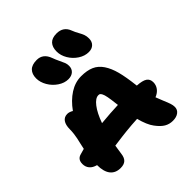

<svg xmlns="http://www.w3.org/2000/svg" viewBox="-258 -1129 1297 1297"><g transform="rotate(-45 390.0 -481.0)"><path d="M565.9 -724.1Q527.8 -724.1 492.4 -747.3Q457 -770.5 435.5 -806.9Q414.1 -843.3 414.1 -880.9Q414.1 -922.4 435.1 -945.1Q456.1 -967.8 500 -967.8Q564.9 -967.8 586.9 -908.2Q595.2 -886.2 607.7 -864.3Q620.1 -842.3 626 -826.4Q631.8 -810.5 631.8 -788.1Q631.8 -758.8 614 -741.5Q596.2 -724.1 565.9 -724.1ZM338.9 -691.9Q301.8 -691.9 266.4 -715.6Q231 -739.3 209.5 -776.1Q188 -813 188 -850.1Q188 -890.6 210.2 -913.3Q232.4 -936 278.8 -936Q339.4 -936 362.8 -870.1Q371.6 -845.7 383.3 -822Q395 -798.3 400.4 -784.2Q405.8 -770 405.8 -752.9Q405.8 -725.1 387.7 -708.5Q369.6 -691.9 338.9 -691.9ZM639.2 5.9Q606.4 5.9 579.6 -9.8Q552.7 -25.4 524.9 -63Q496.6 -100.1 477.1 -174.8Q449.2 -173.3 422.6 -171.4Q396 -169.4 369.1 -166.5Q342.3 -163.6 326.2 -161.6Q310.1 -159.7 281.7 -155.8Q253.4 -151.9 245.1 -150.9Q238.8 -115.7 234.9 -83Q231 -49.8 213.9 -33.9Q196.8 -18.1 164.1 -18.1Q116.2 -18.1 90.6 -50Q64.9 -82 64.9 -145Q32.7 -153.3 16.4 -172.9Q0 -192.4 0 -220.2Q0 -265.1 39.1 -274.9Q71.8 -284.7 79.1 -286.1Q82 -301.3 88.1 -327.1Q94.2 -353 97.4 -367.7Q100.6 -382.3 103.3 -404.1Q106 -425.8 106 -445.8Q106 -487.3 121.8 -509.8Q137.7 -532.2 167 -532.2Q186.5 -532.2 208 -519Q250 -578.1 302.7 -612.1Q355.5 -646 413.1 -646Q468.8 -646 506.3 -629.6Q543.9 -613.3 569.6 -575Q595.2 -536.6 609.6 -481.7Q624 -426.8 633.8 -341.8Q633.8 -340.3 634.3 -338.1Q634.8 -335.9 634.8 -335Q686.5 -332 708.3 -317.1Q730 -302.2 730 -272Q730 -245.1 713.9 -223.4Q697.8 -201.7 668 -189.9Q675.8 -167.5 689.2 -136.2Q702.6 -105 708.7 -86.4Q714.8 -67.9 714.8 -51.8Q714.8 -25.4 694.3 -9.8Q673.8 5.9 639.2 5.9ZM404.8 -473.1Q376.5 -473.1 345.7 -433.3Q314.9 -393.6 289.1 -321.8Q380.4 -330.6 452.1 -333Q451.7 -335 451.2 -339.8Q450.7 -344.7 450.2 -347.2Q445.3 -391.6 440.2 -418.2Q435.1 -444.8 428.7 -456.3Q422.4 -467.8 417.7 -470.5Q413.1 -473.1 404.8 -473.1Z"/></g></svg>

Font: Shantell Sans Irregular
Style: Regular
Weight: 800
Designer: Stephen Nixon, Anya Danilova, Shantell Martin
Foundry: Arrow Type
Version: Version 1.006;[9816181b4]